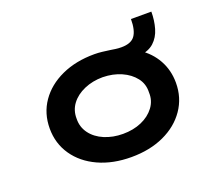

<svg xmlns="http://www.w3.org/2000/svg" viewBox="-111 -799 1100 965"><g transform="rotate(-20 439.0 -316.5)"><path d="M439 10Q340 10 263.5 -25Q187 -60 144 -122.5Q101 -185 101 -265Q101 -346 144 -408Q187 -470 263.5 -505Q340 -540 439 -540Q460 -540 481 -537.5Q502 -535 523 -532Q536 -530 549.5 -528Q563 -526 580 -526Q632 -526 652.5 -554.5Q673 -583 673 -643H782Q782 -596 770 -554.5Q758 -513 729 -486.5Q700 -460 648 -455L659 -478Q715 -442 745.5 -387Q776 -332 776 -265Q776 -185 733 -122.5Q690 -60 614 -25Q538 10 439 10ZM439 -114Q494 -114 538 -133Q582 -152 608 -186.5Q634 -221 632 -265Q634 -310 608 -343.5Q582 -377 538 -396.5Q494 -416 439 -417Q385 -417 340 -397.5Q295 -378 269.5 -344Q244 -310 245 -265Q244 -221 269.5 -186.5Q295 -152 340 -133Q385 -114 439 -114Z"/></g></svg>

Font: Lexend Peta SemiBold
Style: Regular
Weight: 600
Designer: Bonnie Shaver-Troup, Thomas Jockin
Foundry: Lexend
Version: Version 1.007